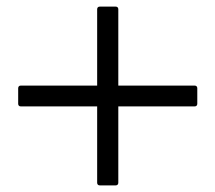

<svg xmlns="http://www.w3.org/2000/svg" viewBox="-20 -656 651 581"><path d="M338 -397V-628C338 -633 335 -636 330 -636H282C277 -636 274 -633 274 -628V-397H43C38 -397 35 -394 35 -389V-342C35 -337 38 -334 43 -334H274V-103C274 -98 277 -95 282 -95H330C335 -95 338 -98 338 -103V-334H569C574 -334 577 -337 577 -342V-389C577 -394 574 -397 569 -397Z"/></svg>

Font: Shippori Mincho OTF SemiBold
Style: Regular
Weight: 600
Designer: FONTDASU
Foundry: FONTDASU / Google Inc. / but / Adobe
Version: Version 3.300;hotconv 1.0.109;makeotfexe 2.5.65596